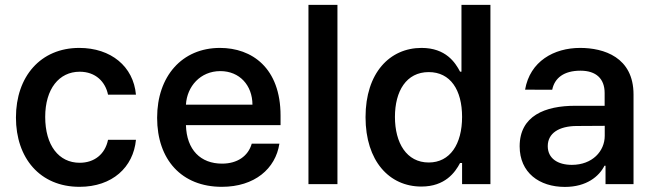

<svg xmlns="http://www.w3.org/2000/svg" viewBox="-20 -747 2658 779"><path d="M302.6 11C435.7 11 521 -68.5 531.6 -179.7H418.3C406.2 -120.7 362.2 -86.6 303.3 -86.6C218.4 -86.6 163.4 -157.3 163.4 -272.7C163.4 -386 219.5 -456 303.3 -456C368.3 -456 407.7 -414.8 418.3 -362.9H531.6C521.3 -477.3 430.4 -552.6 301.5 -552.6C144.9 -552.6 44.7 -436.8 44.7 -270.2C44.7 -105.8 142 11 302.6 11Z M880 11C1013.1 11 1098 -62.5 1113.6 -164.1H1001.4C986.9 -113.3 942.5 -83.1 881 -83.1C794 -83.1 737.2 -138.8 734.4 -239.3H1118.3V-277.7C1118.3 -471.9 1001.8 -552.6 872.5 -552.6C718.4 -552.6 617.5 -437.5 617.5 -269.2C617.5 -99.1 717 11 880 11ZM734.4 -322.4C738.6 -396 792.6 -458.5 873.9 -458.5C952.1 -458.5 1003.9 -400.9 1004.3 -322.4Z M1349.1 -727.3H1231.5V0H1349.1Z M1689.6 9.9C1786.2 9.9 1826.7 -47.9 1846.6 -85.6H1854.8V0H1969.8V-727.3H1852.3V-456.3H1846.6C1827.4 -492.9 1789.1 -552.6 1690.3 -552.6C1561.4 -552.6 1463.1 -451.3 1463.1 -271.7C1463.1 -93.8 1559.3 9.9 1689.6 9.9ZM1582.4 -272.7C1582.4 -377.5 1628.6 -454.5 1719.5 -454.5C1807.2 -454.5 1854.8 -382.5 1854.8 -272.7C1854.8 -162.3 1806.1 -87.7 1719.5 -87.7C1629.6 -87.7 1582.4 -166.9 1582.4 -272.7Z M2272 11.4C2360.1 11.4 2410.9 -31.6 2432.5 -74.6H2436.8V0H2550.4V-363.6C2550.4 -515.3 2429.3 -552.6 2333.8 -552.6C2227.3 -552.6 2130.3 -498.2 2110.4 -383.2L2220.5 -382.8C2230.1 -430.8 2268.1 -460.2 2335.2 -460.2C2399.1 -460.2 2433.2 -427.2 2433.2 -369.7V-317.8H2315C2191.4 -318.2 2088.4 -277 2088.4 -153.4C2088.4 -46.5 2168 11.4 2272 11.4ZM2202.4 -154.1C2202.4 -207 2248.6 -235.1 2318.5 -235.8L2433.6 -236.5V-196C2433.6 -133.5 2383.2 -78.1 2300.1 -78.1C2243.3 -78.1 2202.4 -104 2202.4 -154.1Z"/></svg>

Font: Magic Ui Pro Semi Bold
Style: Regular
Weight: 600
Designer: Stefan Endress, Andreas Faust
Version: Version 1.000;FEAKit 1.0